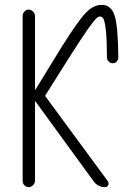

<svg xmlns="http://www.w3.org/2000/svg" viewBox="-20 -770 540 790"><path d="M73.2 -26.4V-704.1Q73.2 -714.8 80.6 -722.7Q87.9 -730.5 98.1 -730.5Q108.4 -730.5 116.2 -722.2Q124 -713.9 124 -704.1V-401.4V-400.4Q126 -400.4 126 -401.4L234.4 -578.1Q302.7 -686.5 334 -718.3Q365.2 -750 398.4 -750Q437.5 -750 451.7 -705.6Q465.8 -661.1 466.8 -534.2Q466.8 -524.4 460.4 -517.1Q454.1 -509.8 443.8 -509.8Q433.6 -509.8 426.8 -517.1Q419.9 -524.4 419.9 -534.2Q419.9 -603.5 416 -641.1Q412.1 -678.7 406.7 -690.4Q401.4 -702.1 391.6 -702.1Q383.8 -702.1 374 -692.4Q364.3 -682.6 339.4 -647Q314.5 -611.3 269.5 -541L168 -379.9Q165 -375 168 -372.1L423.8 -24.4Q428.7 -16.6 425.3 -8.3Q421.9 0 412.1 0Q381.8 0 364.3 -25.4L126 -352.5Q126 -353.5 124 -353.5V-352.5V-26.4Q124 -16.6 116.2 -8.3Q108.4 0 98.1 0Q87.9 0 80.6 -7.3Q73.2 -14.6 73.2 -26.4Z"/></svg>

Font: Rounded-L Mgen+ 1m light
Style: Regular
Weight: 200
Designer: [Source Han Sans]
Ryoko NISHIZUKA  (kana & ideographs); Paul D. Hunt (Latin, Greek & Cyrillic); Wenlong ZHANG  (bopomofo
Version: Version 1.059.20150602